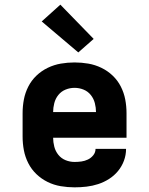

<svg xmlns="http://www.w3.org/2000/svg" viewBox="-20 -796 640 824"><path d="M300 8Q270 8 240.5 3Q211 -2 184.5 -15Q158 -28 136.5 -48.5Q115 -69 101.5 -95.5Q88 -122 82.5 -151Q77 -180 77 -210V-310Q77 -340 82.5 -369Q88 -398 101.5 -424.5Q115 -451 136.5 -471.5Q158 -492 185 -505Q212 -518 241 -523Q270 -528 300 -528Q330 -528 359 -523Q388 -518 415 -505Q442 -492 463.5 -471.5Q485 -451 498.5 -424.5Q512 -398 517.5 -369Q523 -340 523 -310V-205H208Q208 -186 213 -166.5Q218 -147 230.5 -131.5Q243 -116 261.5 -108.5Q280 -101 300 -101Q315 -101 329.5 -103Q344 -105 357.5 -111.5Q371 -118 380.5 -130Q390 -142 390 -157H521Q521 -131 512 -106.5Q503 -82 486.5 -62Q470 -42 448 -28Q426 -14 401.5 -6Q377 2 351.5 5Q326 8 300 8ZM208 -315H392Q392 -334 387 -353.5Q382 -373 369.5 -388.5Q357 -404 338.5 -411.5Q320 -419 300 -419Q280 -419 261.5 -411.5Q243 -404 230.5 -388.5Q218 -373 213 -353.5Q208 -334 208 -315ZM316 -571 159 -704 239 -776 382 -629Z"/></svg>

Font: Iosevka HT Extrabold Extended
Style: Regular
Weight: 800
Width: 7
Monospace: yes
Designer: Belleve Invis
Foundry: Belleve Invis
Version: Version 32.3.0; ttfautohint (v1.8.4)